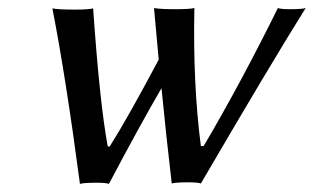

<svg xmlns="http://www.w3.org/2000/svg" viewBox="-20 -452 778 476"><path d="M178.2 3.9Q143.1 -261.2 109.9 -431.2Q124 -428.2 166 -428.2Q199.2 -428.2 210.9 -431.2Q227.1 -197.3 247.1 -88.9H252Q295.9 -158.2 373.5 -304.2Q367.2 -371.6 361.8 -432.1Q376 -429.2 416 -429.2Q450.2 -429.2 461.9 -432.1Q458 -244.1 478 -89.8H484.9Q576.7 -245.6 668.9 -432.1Q675.8 -429.2 699.2 -429.2Q729 -429.2 737.8 -432.1Q647.9 -288.1 478 2.9Q471.2 0 445.8 0Q416 0 405.8 2.9Q392.1 -112.8 380.4 -233.4Q329.6 -146.5 250 3.9Q243.2 1 219.2 1Q188 1 178.2 3.9Z"/></svg>

Font: Linux Biolinum
Style: Italic
Weight: 400
Italic angle: -12°
Designer: Philipp H. Poll
Foundry: Philipp H. Poll
Version: Version 1.1.3 ; ttfautohint (v0.9)